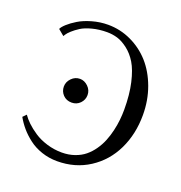

<svg xmlns="http://www.w3.org/2000/svg" viewBox="-123 -765 835 884"><g transform="rotate(20 295.0 -323.5)"><path d="M222.2 -264.2Q196.3 -264.2 179.9 -281.2Q163.6 -298.3 163.6 -321.8Q163.6 -344.7 180.9 -362.5Q198.2 -380.4 222.2 -380.4Q244.1 -380.4 262 -363Q279.8 -345.7 279.8 -321.8Q279.8 -298.3 263.2 -281.2Q246.6 -264.2 222.2 -264.2ZM82 -539.1 52.7 -563.5Q57.1 -574.2 74 -589.6Q90.8 -605 116.7 -620.8Q142.6 -636.7 180.9 -647.7Q219.2 -658.7 258.8 -658.7Q318.4 -658.7 372.1 -633.5Q425.8 -608.4 465.1 -564.5Q504.4 -520.5 527.6 -457.5Q550.8 -394.5 550.8 -322.3Q550.8 -229 514.2 -153.1Q477.5 -77.1 408.7 -32.5Q339.8 12.2 251.5 12.2Q211.4 12.2 175.3 0Q139.2 -12.2 112.1 -33Q85 -53.7 65.4 -76.7Q45.9 -99.6 31.7 -125L47.9 -141.6Q59.1 -125 77.4 -107.4Q95.7 -89.8 122.1 -72.3Q148.4 -54.7 184.3 -43.7Q220.2 -32.7 257.8 -32.7Q291.5 -32.7 320.3 -42.7Q349.1 -52.7 369.6 -69.6Q390.1 -86.4 406.2 -109.6Q422.4 -132.8 432.6 -158.2Q442.9 -183.6 449.5 -211.9Q456.1 -240.2 458.7 -265.9Q461.4 -291.5 461.4 -316.9Q461.4 -390.1 448.5 -446.5Q435.5 -502.9 415.5 -535.9Q395.5 -568.8 368.4 -589.6Q341.3 -610.4 316.7 -617.7Q292 -625 266.1 -625Q227.1 -625 193.6 -616.2Q160.2 -607.4 140.4 -594.7Q120.6 -582 106.7 -569.3Q92.8 -556.6 87.4 -547.9Z"/></g></svg>

Font: Libertinage
Style: l
Weight: 400
Designer: OSP
Foundry: OSP
Version: Version 1.0; 2008; OFL relea